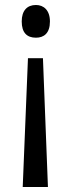

<svg xmlns="http://www.w3.org/2000/svg" viewBox="-20 -563 285 769"><path d="M180 -477C180 -522 155 -543 124 -543C88 -543 67 -520 67 -477C67 -432 88 -412 124 -412C156 -412 180 -430 180 -477ZM92 -330 71 186H172L152 -330Z"/></svg>

Font: Noto Sans Lao UI Cond
Style: Regular
Weight: 400
Width: 3
Designer: Monotype Design Team
Foundry: Monotype Imaging Inc.
Version: Version 2.000